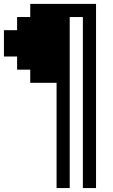

<svg xmlns="http://www.w3.org/2000/svg" viewBox="-20 -953 573 973"><path d="M66.7 -800V-866.7H133.3V-933.3H466.7V0H400V-866.7H333.3V0H266.7V-533.3H133.3V-600H66.7V-666.7H0V-800Z"/></svg>

Font: Galmuri14 Regular
Style: Regular
Weight: 400
Designer: Lee Minseo (quiple)
Version: Version 2.399;hotconv 1.1.1;makeotfexe 2.6.0 DEVELOPMENT